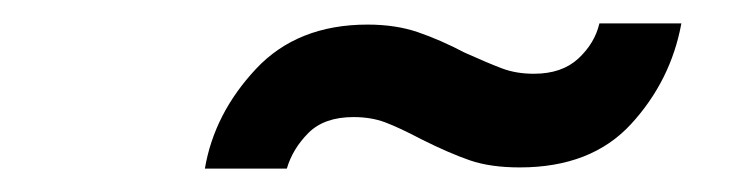

<svg xmlns="http://www.w3.org/2000/svg" viewBox="-20 -463 629 164"><path d="M294 -442Q318 -442 337 -435.5Q356 -429 377 -418Q397 -409 409 -404.5Q421 -400 436 -400Q460 -400 474 -413Q488 -426 492 -443H562Q553 -394 519 -357Q485 -320 424 -320Q399 -320 381.5 -326Q364 -332 340 -344Q321 -354 309 -358.5Q297 -363 282 -363Q257 -363 243.5 -349.5Q230 -336 225 -319H155Q163 -366 198.5 -404Q234 -442 294 -442Z"/></svg>

Font: Be Vietnam SemiBold
Style: Italic
Weight: 600
Italic angle: -9.556°
Designer: Gabriel Lam
Foundry: TypeRant
Version: Version 3.000